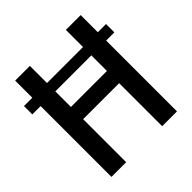

<svg xmlns="http://www.w3.org/2000/svg" viewBox="-191 -872 1020 1020"><g transform="rotate(-45 319.0 -362.0)"><path d="M627 -532.2Q627 -547.9 627 -594.7Q611.3 -594.7 565.4 -594.7Q565.4 -627 565.4 -723.6Q537.1 -723.6 454.1 -723.6Q454.1 -691.4 454.1 -594.7Q386.7 -594.7 183.6 -594.7Q183.6 -627 183.6 -723.6Q156.2 -723.6 73.2 -723.6Q73.2 -691.4 73.2 -594.7Q57.6 -594.7 10.7 -594.7Q10.7 -579.1 10.7 -532.2Q26.4 -532.2 73.2 -532.2Q73.2 -399.4 73.2 0Q100.6 0 183.6 0Q183.6 -81.1 183.6 -323.2Q252 -323.2 454.1 -323.2Q454.1 -242.2 454.1 0Q481.4 0 565.4 0Q565.4 -132.8 565.4 -532.2Q580.1 -532.2 627 -532.2ZM454.1 -415Q386.7 -415 183.6 -415Q183.6 -444.3 183.6 -532.2Q252 -532.2 454.1 -532.2Q454.1 -502.9 454.1 -415Z"/></g></svg>

Font: DaxlinePro-Medium
Style: Medium
Weight: 400
Designer: Hans Reichel
Version: Version 7.502; 2006